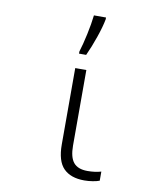

<svg xmlns="http://www.w3.org/2000/svg" viewBox="-89 -875 779 954"><g transform="rotate(10 300.0 -398.0)"><path d="M261 -147V-532H317V-151Q317 -92 339 -65.5Q361 -39 409 -39Q447 -39 478 -48V-2Q465 3 444 6.5Q423 10 402 10Q333 10 297 -26.5Q261 -63 261 -147ZM267 -617Q279 -655 290.5 -708.5Q302 -762 307 -806H368V-797Q361 -759 342 -704Q323 -649 303 -606H267Z"/></g></svg>

Font: Noto Sans Mono UI Light
Style: Regular
Weight: 300
Monospace: yes
Designer: Monotype Design team
Foundry: Monotype Imaging Inc.
Version: Version 1.000